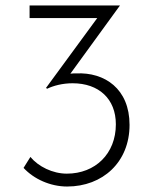

<svg xmlns="http://www.w3.org/2000/svg" viewBox="-20 -673 560 701"><path d="M258 -405C251 -405 244 -405 237 -404L418 -653H88V-607H335L148 -352L152 -349C175 -360 208 -369 245 -369C341 -369 403 -312 403 -219C403 -112 328 -39 224 -39C172 -39 120 -65 91 -100L66 -60C104 -19 164 8 225 8C355 8 453 -81 453 -217C453 -349 362 -410 258 -405Z"/></svg>

Font: Sulaf Light
Style: Regular
Weight: 300
Designer: Bandar Raffah (Arabic) and Santiago Orozco (Latin)
Foundry: Caramella and Typemade
Version: Version 1.005;PS 001.005;hotconv 1.0.88;makeotf.lib2.5.64775